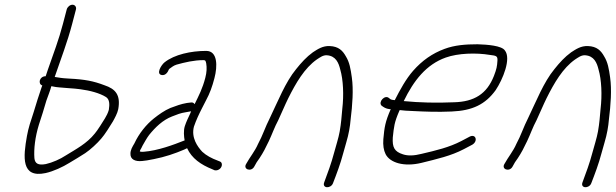

<svg xmlns="http://www.w3.org/2000/svg" viewBox="-20 -711 2601 811"><path d="M196.9 -347C200.8 -346.3 204.2 -345.7 207.4 -345C221.7 -340.8 302.8 -337.4 319.5 -334C359.9 -328.6 401 -317.9 427.9 -301C442.9 -291.2 443.5 -270.6 439.7 -247C436.6 -235.1 428.9 -219.8 423.3 -211C415.8 -198.4 390.4 -158 380.5 -147C346.5 -104.5 301.5 -81.4 257.2 -54C234.8 -39 200.8 -24 173.7 -18C141.4 -11.9 127.6 -20 125.3 -43C122.5 -81.6 128.1 -131.3 144.2 -184L160.6 -235C165.6 -251.7 170.7 -268.7 175.9 -286C182.5 -305.1 191.7 -327.1 196.9 -347ZM284.8 -610 300.8 -671C303.6 -681.6 296.6 -691 286.1 -691C275.5 -691 264.6 -681.6 261.8 -671L245.8 -610C227.7 -540.6 206.4 -486.8 182.3 -417C177.6 -403 177.6 -403 172.9 -389C145.8 -389 139.4 -356 158.7 -350C158 -347.3 157 -344.7 155.6 -342C142.2 -301.4 135.2 -281.6 122.1 -237L105.7 -186C100.7 -169.3 96.8 -153 93.9 -137C77.9 -47.5 68.7 42.3 172.8 20C205.9 12.6 245 -5.5 273 -23C300 -39.4 313.8 -47.1 339.8 -64C361.4 -78.3 391.3 -105.9 408 -126C420.9 -139.9 446.6 -180.7 456.9 -198C464.5 -211.6 476.2 -232.9 479.5 -250C490.2 -310 467.9 -335.5 421 -351C375 -368.6 337.9 -375.8 272.3 -379C232.9 -381.1 232.9 -383.2 211.1 -386C237.7 -464.3 264.4 -532 284.8 -610Z M802 -271C798.2 -277 792.9 -279.3 785.8 -278L769.3 -276C744.1 -271.7 723.9 -264 699.8 -255C674.6 -244.4 650.5 -227 630.3 -211C598 -185.4 567.1 -147.4 547.5 -105C539.8 -92 530.6 -77.8 531 -61C530.4 -38 550.7 -27.7 581.1 -31C591.3 -31.7 607.7 -34.3 630.2 -39C676.9 -48.1 718.5 -62.3 757.7 -79L770.3 -85C790.3 -41.9 828.1 -15.6 877 4L885.9 8C890.9 9.3 896.2 8.8 901.8 6.5C919.6 -0.9 922.3 -24.8 908.6 -29L898.6 -33C874.4 -41.9 851.4 -54.1 834.3 -70C814.1 -91.6 787 -129.6 799.1 -176C808.7 -203.8 819.9 -227.8 833.8 -255C842 -271 842 -271 850.2 -287C866.3 -316.8 876.4 -344.9 885.8 -381C899.1 -431.5 899.8 -496 851 -496C786.7 -496 716.7 -480.7 675.4 -448C660.4 -436.1 637.7 -397.6 663.7 -394C678.7 -391.9 688.4 -404.8 693.5 -418L695.1 -420C704.8 -426.7 712.5 -433.9 725.8 -438C760.6 -447.7 799.4 -457 839.8 -457C848.6 -457 848.9 -452.3 851.1 -443C854 -425.4 853.4 -406.2 847.1 -382C835.3 -336.9 820.1 -307.7 802 -271ZM787.1 -241C785.8 -238.3 784.8 -235.7 784.1 -233C774.5 -211.8 767.6 -199.3 760.6 -178C754.6 -159.4 756.9 -133.7 759.9 -118C712.3 -99 646 -74.4 587.3 -70C581.2 -69.3 575.6 -69.7 570.6 -71C571.7 -75 571.7 -75 572.2 -77C575.6 -82.3 578.9 -88.7 582.2 -96C590.4 -109.9 599.3 -127 609.9 -141C635.7 -172.9 667.2 -203.9 706.4 -219C727.2 -227.2 742.7 -233.7 765.1 -237L781.9 -240C783.9 -240 785.6 -240.3 787.1 -241Z M1053.8 -7C1060.9 -20.8 1067.1 -30.9 1076.3 -43C1091.9 -66.7 1102.5 -87.2 1115.6 -115C1129.4 -144.2 1139.4 -173.7 1155.2 -203C1167 -227.9 1184.7 -270.2 1197.6 -296C1229.8 -360.4 1266.2 -423.4 1318.5 -460C1331.4 -468.1 1344 -478.7 1361.1 -477.5C1398.2 -474.8 1410.4 -446 1417.3 -417C1429.9 -374.1 1432.7 -309.3 1425.8 -251C1422.6 -215.5 1421.2 -192.3 1414.9 -156C1410 -127.8 1398.4 -93.1 1391 -65C1379.7 -21.9 1364.1 20.1 1349.5 59C1339.4 85.3 1377.3 86.8 1386.5 63C1402 23 1417.8 -18.4 1429.8 -64C1433.6 -78.7 1438 -94 1442.8 -110C1453 -143.7 1458.7 -177.4 1461 -206C1468.7 -267.7 1473.5 -332.1 1466.1 -384C1460.9 -420.8 1456.5 -447.7 1440.9 -473C1427.5 -496.9 1410.4 -515 1372.3 -516.5C1342.7 -517.6 1321.9 -503.3 1301.4 -490C1274.8 -470.8 1252.5 -446.3 1230.8 -419C1185.2 -363.7 1154.4 -283.9 1119.6 -212C1100.7 -175.3 1089.2 -138 1070 -103C1056.8 -72.3 1035.5 -47.3 1020 -19C1005.1 4.3 1040.9 16.6 1053.8 -7Z M1685.4 -284C1727.8 -371.4 1780.7 -438.7 1863.1 -468C1915.1 -486.5 1991.6 -488.8 2049.5 -479C2075.7 -475.8 2082.4 -474.7 2081.2 -455C2079.7 -430.7 2077.7 -419.7 2066.2 -390C2036.6 -314.7 1983.7 -281 1897.1 -279C1823.8 -275.7 1751.6 -277.5 1685.4 -284ZM1668.5 -246C1682.6 -244 1701.3 -242.7 1724.4 -242C1779.6 -239.2 1828.6 -237.4 1887.9 -240C1975.7 -243.6 2030 -270.1 2073.5 -330C2103.9 -375.4 2140.4 -463.8 2112.5 -498C2099.1 -518.2 2038.4 -522.8 1997.3 -524C1945.4 -524 1900.3 -520.3 1857.7 -504.5C1806.3 -485.5 1763.5 -455.7 1725 -412C1694.6 -377.3 1670.5 -333 1647.5 -288C1644.3 -288.7 1641.4 -289 1638.7 -289C1629.9 -290.3 1627.4 -293 1622.8 -297C1605.8 -312 1576.7 -280.7 1591.4 -265C1600.8 -258 1609.3 -251.8 1625.5 -250H1630.5C1606.9 -195.9 1603.8 -173.8 1599.2 -123C1597.3 -97.7 1600.4 -76.7 1608.7 -60C1627.1 -23.7 1686.1 -5.1 1760 -23C1826.5 -39.5 1884.9 -52.6 1939.2 -81L1975.2 -100C2000 -114.9 1989.9 -146.8 1964.1 -134L1928.1 -115C1876.7 -88.4 1823.1 -75.8 1760 -61C1728.6 -53 1702.7 -52.3 1682.5 -59C1645.4 -70.6 1636.8 -89.2 1639.1 -130C1644.2 -176.7 1645.2 -193 1666.4 -242C1666.6 -242.7 1667.3 -244 1668.5 -246Z M2144.8 -7C2151.9 -20.8 2158.1 -30.9 2167.3 -43C2182.9 -66.7 2193.5 -87.2 2206.6 -115C2220.4 -144.2 2230.4 -173.7 2246.2 -203C2258 -227.9 2275.7 -270.2 2288.6 -296C2320.8 -360.4 2357.2 -423.4 2409.5 -460C2422.4 -468.1 2435 -478.7 2452.1 -477.5C2489.2 -474.8 2501.4 -446 2508.3 -417C2520.9 -374.1 2523.7 -309.3 2516.8 -251C2513.6 -215.5 2512.2 -192.3 2505.9 -156C2501 -127.8 2489.4 -93.1 2482 -65C2470.7 -21.9 2455.1 20.1 2440.5 59C2430.4 85.3 2468.3 86.8 2477.5 63C2493 23 2508.8 -18.4 2520.8 -64C2524.6 -78.7 2529 -94 2533.8 -110C2544 -143.7 2549.7 -177.4 2552 -206C2559.7 -267.7 2564.5 -332.1 2557.1 -384C2551.9 -420.8 2547.5 -447.7 2531.9 -473C2518.5 -496.9 2501.4 -515 2463.3 -516.5C2433.7 -517.6 2412.9 -503.3 2392.4 -490C2365.8 -470.8 2343.5 -446.3 2321.8 -419C2276.2 -363.7 2245.4 -283.9 2210.6 -212C2191.7 -175.3 2180.2 -138 2161 -103C2147.8 -72.3 2126.5 -47.3 2111 -19C2096.1 4.3 2131.9 16.6 2144.8 -7Z"/></svg>

Font: Just Breathe
Style: Obl5
Weight: 400
Foundry: Cannot Into Space Fonts
Version: Version 0.72